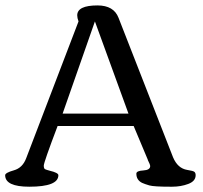

<svg xmlns="http://www.w3.org/2000/svg" viewBox="-21 -706 769 726"><path d="M718.8 -43.5Q718.8 -21 690.9 -10.5Q663.1 0 629.9 0H624Q560.5 0 543.7 -4.9Q526.9 -9.8 516.1 -14.6Q494.6 -25.4 494.6 -49.3Q494.6 -60.1 520.8 -61.5Q546.9 -63 546.9 -78.1Q546.9 -83.5 537.6 -101.6H538.1L484.4 -229.5H196.8Q144.5 -91.8 144.5 -79.6Q144.5 -67.4 150.9 -65.4L150.4 -65.9Q153.8 -64 167 -60.5Q199.7 -52.7 199.7 -43.5Q199.7 0 89.8 0Q-1.5 0 -1.5 -43.5Q-1.5 -52.7 31.5 -62Q64.5 -71.3 78.1 -107.9L275.9 -625Q271 -638.2 271 -647.9Q271 -685.5 347.7 -685.5Q409.2 -685.5 427.2 -638.7L633.3 -111.3Q650.9 -69.3 687 -63.5Q710 -60.1 714.4 -55.9Q718.8 -51.8 718.8 -43.5ZM215.8 -276.4H464.8L337.9 -625Z"/></svg>

Font: Corben
Style: Regular
Weight: 400
Designer: vernon adams
Foundry: vernon adams
Version: Version 1.101